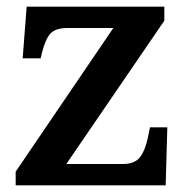

<svg xmlns="http://www.w3.org/2000/svg" viewBox="-20 -556 562 576"><path d="M27 0V-41L320 -472H183Q146 -472 131 -455Q116 -438 106 -398L102 -381H48L60 -536H473V-494L179 -64H348Q385 -64 400.5 -85Q416 -106 424 -145L430 -174H482L477 0Z"/></svg>

Font: Noto Serif Telugu SemiBold
Style: Regular
Weight: 600
Designer: Jelle Bosma - Monotype Design Team
Foundry: Monotype Imaging Inc.
Version: Version 2.005; ttfautohint (v1.8.4.7-5d5b)